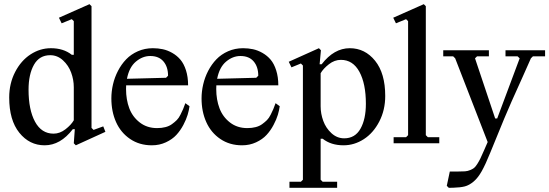

<svg xmlns="http://www.w3.org/2000/svg" viewBox="-20 -691 2649 926"><path d="M335.9 0 340.8 -67.9H331.1Q271.5 9.8 195.3 9.8Q122.1 9.8 73.2 -50.8Q24.4 -111.3 24.4 -220.7Q24.4 -288.6 53 -343.8Q81.5 -398.9 127.4 -428.7Q173.3 -458.5 225.6 -458.5Q286.1 -458.5 326.2 -426.8H335.9V-588.9L326.2 -598.6L277.3 -578.6L264.2 -605.5L411.6 -670.9L421.4 -661.1V-74.2L431.2 -64.5L478 -81.5L488.3 -55.2L345.7 9.8ZM238.3 -46.4Q268.6 -46.4 295.9 -67.6Q323.2 -88.9 335.9 -110.8V-270.5Q335.9 -306.2 323.2 -340.8Q310.5 -375.5 283.7 -400.1Q256.8 -424.8 222.2 -424.8Q169.9 -424.8 143.8 -378.7Q117.7 -332.5 117.7 -258.3Q117.7 -161.6 148.9 -104Q180.2 -46.4 238.3 -46.4Z M894 -178.7Q891.6 -159.7 885 -137.5Q878.4 -115.2 864.3 -88.4Q850.1 -61.5 830.6 -40.3Q811 -19 780 -4.6Q749 9.8 712.4 9.8Q652.3 9.8 607.4 -20.8Q562.5 -51.3 539.8 -102.1Q517.1 -152.8 517.1 -216.3Q517.1 -250 524.9 -283.9Q532.7 -317.9 549.1 -349.4Q565.4 -380.9 588.6 -405Q611.8 -429.2 645 -443.8Q678.2 -458.5 717.3 -458.5Q742.2 -458.5 765.1 -453.6Q788.1 -448.7 810.8 -435.8Q833.5 -422.9 850.1 -403.3Q866.7 -383.8 877 -351.8Q887.2 -319.8 887.2 -279.3H588.4Q587.9 -273.9 587.9 -261.7Q587.9 -210.4 603.5 -168.9Q619.1 -127.4 654.1 -100.3Q689 -73.2 737.8 -73.2Q759.8 -73.2 777.8 -77.9Q795.9 -82.5 809.3 -92.3Q822.8 -102.1 832.5 -111.8Q842.3 -121.6 850.3 -137.7Q858.4 -153.8 863 -164.6Q867.7 -175.3 874 -193.4ZM704.6 -420.9Q667.5 -420.9 635.3 -393.8Q603 -366.7 592.3 -311L780.8 -315.9L790.5 -325.7Q790.5 -368.7 768.3 -394.8Q746.1 -420.9 704.6 -420.9Z M1329.1 -178.7Q1326.7 -159.7 1320.1 -137.5Q1313.5 -115.2 1299.3 -88.4Q1285.2 -61.5 1265.6 -40.3Q1246.1 -19 1215.1 -4.6Q1184.1 9.8 1147.5 9.8Q1087.4 9.8 1042.5 -20.8Q997.6 -51.3 974.9 -102.1Q952.1 -152.8 952.1 -216.3Q952.1 -250 960 -283.9Q967.8 -317.9 984.1 -349.4Q1000.5 -380.9 1023.7 -405Q1046.9 -429.2 1080.1 -443.8Q1113.3 -458.5 1152.3 -458.5Q1177.2 -458.5 1200.2 -453.6Q1223.1 -448.7 1245.8 -435.8Q1268.6 -422.9 1285.2 -403.3Q1301.8 -383.8 1312 -351.8Q1322.3 -319.8 1322.3 -279.3H1023.4Q1022.9 -273.9 1022.9 -261.7Q1022.9 -210.4 1038.6 -168.9Q1054.2 -127.4 1089.1 -100.3Q1124 -73.2 1172.9 -73.2Q1194.8 -73.2 1212.9 -77.9Q1231 -82.5 1244.4 -92.3Q1257.8 -102.1 1267.6 -111.8Q1277.3 -121.6 1285.4 -137.7Q1293.5 -153.8 1298.1 -164.6Q1302.7 -175.3 1309.1 -193.4ZM1139.6 -420.9Q1102.5 -420.9 1070.3 -393.8Q1038.1 -366.7 1027.3 -311L1215.8 -315.9L1225.6 -325.7Q1225.6 -368.7 1203.4 -394.8Q1181.2 -420.9 1139.6 -420.9Z M1440.9 175.8V-375L1431.2 -384.8L1385.7 -366.2L1372.6 -393.1L1518.1 -458.5L1527.8 -448.7L1521.5 -380.9H1531.2Q1590.8 -458.5 1667 -458.5Q1740.2 -458.5 1789.1 -397.9Q1837.9 -337.4 1837.9 -228Q1837.9 -160.2 1809.3 -105Q1780.8 -49.8 1734.9 -20Q1689 9.8 1636.7 9.8Q1576.2 9.8 1536.1 -22H1526.4V175.8L1536.1 185.5H1606V214.8H1376V185.5H1431.2ZM1526.4 -178.2Q1526.4 -142.6 1539.1 -107.9Q1551.8 -73.2 1578.6 -48.6Q1605.5 -23.9 1640.1 -23.9Q1692.4 -23.9 1718.5 -70.1Q1744.6 -116.2 1744.6 -190.4Q1744.6 -287.1 1713.4 -344.7Q1682.1 -402.3 1624 -402.3Q1593.3 -402.3 1566.2 -381.1Q1539.1 -359.9 1526.4 -337.9Z M1948.2 -39.1V-588.9L1938.5 -598.6L1889.6 -578.6L1876.5 -605.5L2023.9 -670.9L2033.7 -661.1V-39.1L2043.5 -29.3H2098.6V0H1878.4V-29.3H1938.5Z M2344.7 44.9Q2321.8 101.6 2303.7 134Q2285.6 166.5 2264.2 184.6Q2242.7 202.6 2221.7 208Q2200.7 213.4 2166 214.4L2144.5 214.8L2134.8 205.1L2149.4 136.2H2189Q2209.5 136.2 2222.7 135.3Q2235.8 134.3 2247.8 129.2Q2259.8 124 2266.6 118.7Q2273.4 113.3 2282.2 99.4Q2291 85.4 2297.1 72.8Q2303.2 60.1 2314.5 34.2L2332 -5.9L2175.3 -409.7L2165.5 -419.4H2117.7V-448.7H2337.9V-419.4H2280.8L2271 -409.7L2368.2 -119.6H2377.9L2486.3 -409.7L2476.1 -419.4H2418V-448.7H2608.9V-419.4H2550.3L2540.5 -409.7Q2528.3 -381.3 2499.3 -317.1Q2470.2 -252.9 2447 -200.7Q2423.8 -148.4 2412.1 -119.6Z"/></svg>

Font: Happy Times at the IKOB
Style: Regular
Weight: 400
Designer: Lucas Le Bihan
Foundry: Lucas Le Bihan
Version: Version 1.000;PS 1.0;hotconv 1.0.88;makeotf.lib2.5.647800